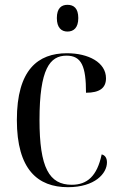

<svg xmlns="http://www.w3.org/2000/svg" viewBox="-20 -767 497 797"><path d="M260 -636C286 -636 305 -652 305 -692C305 -733 286 -747 260 -747C235 -747 216 -733 216 -692C216 -652 235 -636 260 -636ZM262 10C374 10 424 -47 424 -93C424 -111 416 -123 402 -126C383 -35 341 0 278 0C184 0 144 -71 144 -269C144 -481 187 -536 256 -536C319 -536 337 -491 337 -382C394 -382 420 -402 420 -442C420 -508 347 -546 258 -546C138 -546 50 -478 50 -269C50 -63 137 10 262 10Z"/></svg>

Font: Noto Serif Display SemiCondensed
Style: Regular
Weight: 400
Width: 4
Designer: Monotype Design Team
Foundry: Monotype Imaging Inc.
Version: Version 2.009